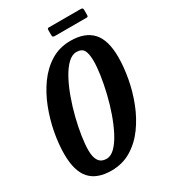

<svg xmlns="http://www.w3.org/2000/svg" viewBox="-216 -1001 994 1120"><g transform="rotate(-30 281.0 -441.0)"><path d="M138.5 -156.5Q138.5 -61 206.5 -61Q236.5 -61 264 -88.8Q291.5 -116.5 316 -163.2Q340.5 -210 360.8 -267.5Q381 -325 395.5 -385Q410 -445 418 -499.2Q426 -553.5 426 -593.5Q426 -642.5 413 -665.8Q400 -689 364.5 -689Q334 -689 305.5 -661.2Q277 -633.5 251.8 -586.8Q226.5 -540 205.8 -482.5Q185 -425 170 -365Q155 -305 146.8 -250.8Q138.5 -196.5 138.5 -156.5ZM197.5 13Q101 13 53.2 -40.2Q5.5 -93.5 5.5 -208.5Q5.5 -274.5 19.5 -350Q33.5 -425.5 61.8 -498.8Q90 -572 133 -631.8Q176 -691.5 234.2 -727.2Q292.5 -763 366.5 -763Q463.5 -763 512.8 -709.8Q562 -656.5 562 -541.5Q562 -475.5 548.2 -400Q534.5 -324.5 506 -251.2Q477.5 -178 434 -118.2Q390.5 -58.5 331.5 -22.8Q272.5 13 197.5 13ZM287 -848.5V-880Q287 -887 288.8 -890.2Q290.5 -893.5 297 -893.5H510Q519.5 -893.5 523.2 -890.8Q527 -888 527 -878V-847.5Q527 -839.5 525.5 -836Q524 -832.5 516 -832.5H304.5Q295 -832.5 291 -835.2Q287 -838 287 -848.5Z"/></g></svg>

Font: Besley* Condensed Semi
Style: Italic
Weight: 600
Width: 3
Italic angle: -13°
Designer: Owen Earl
Foundry: indestructible type*
Version: Version 3.000; ttfautohint (v1.8.3)